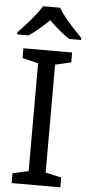

<svg xmlns="http://www.w3.org/2000/svg" viewBox="-62 -979 463 1013"><g transform="rotate(5 169.5 -472.0)"><path d="M298 0H40V-52L124 -71V-642L40 -662V-714H298V-662L214 -642V-71L298 -52ZM214 -944Q226 -922 248.5 -894.5Q271 -867 295.5 -840.5Q320 -814 339 -795V-784H277Q251 -800 223 -823.5Q195 -847 168 -874Q141 -847 114 -824Q87 -801 61 -784H1V-795Q20 -815 43.5 -841Q67 -867 89 -894.5Q111 -922 124 -944Z"/></g></svg>

Font: Noto Znamenny Musical Notation
Style: Regular
Weight: 400
Version: Version 1.003; ttfautohint (v1.8.4.7-5d5b)